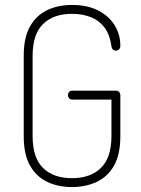

<svg xmlns="http://www.w3.org/2000/svg" viewBox="-20 -751 571 777"><path d="M271 6Q216 6 172 -14.5Q128 -35 102 -80Q76 -125 76 -200V-525Q76 -600 102 -645Q128 -690 172 -710.5Q216 -731 271 -731Q333 -731 376.5 -709Q420 -687 443.5 -649.5Q467 -612 467 -566Q467 -556 461.5 -551Q456 -546 449 -546Q442 -546 437 -550.5Q432 -555 431 -564Q425 -609 404 -638Q383 -667 349 -681Q315 -695 271 -695Q196 -695 154 -653.5Q112 -612 112 -525V-200Q112 -113 154 -71.5Q196 -30 271 -30Q346 -30 388.5 -71.5Q431 -113 431 -200V-348H272Q264 -348 259.5 -353.5Q255 -359 255 -366Q255 -373 259.5 -378.5Q264 -384 272 -384H450Q458 -384 462.5 -378.5Q467 -373 467 -365V-200Q467 -125 441 -80Q415 -35 370.5 -14.5Q326 6 271 6Z"/></svg>

Font: Dosis ExtraLight ExtraLight
Style: Regular
Weight: 250
Version: Version 3.001; ttfautohint (v1.8.2)